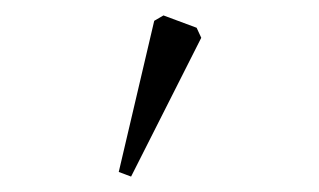

<svg xmlns="http://www.w3.org/2000/svg" viewBox="-20 -705 414 249"><path d="M134 -482 150 -476 241 -656 235 -669 192 -685 180 -678Z"/></svg>

Font: Asana Math
Style: Regular
Weight: 400
Version: Version 000.958